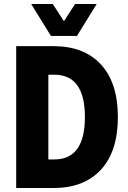

<svg xmlns="http://www.w3.org/2000/svg" viewBox="-20 -941 640 961"><path d="M61 0V-710H248Q401 -710 485.5 -618Q570 -526 570 -355Q570 -184 485.5 -92Q401 0 248 0ZM222 -143H252Q405 -143 405 -355Q405 -567 252 -567H222ZM136 -921H244L300 -835L356 -921H464L365 -761H235Z"/></svg>

Font: Geist Mono ExtraBold
Style: Regular
Weight: 800
Monospace: yes
Designer: Basement.studio, Andrés Briganti, Mateo Zaragoza
Foundry: Basement.studio, Vercel, Andrés Briganti, Guido Ferreyra, Mateo Zaragoza
Version: Version 1.500; ttfautohint (v1.8.4.7-5d5b)